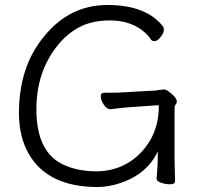

<svg xmlns="http://www.w3.org/2000/svg" viewBox="-20 -733 792 770"><path d="M682 -7Q682 6 662 6Q642 6 625 -0.5Q608 -7 608 -16V-17Q613 -70 613 -126Q570 -35 463 1Q416 17 371 17Q174 17 97 -113Q56 -182 56 -280Q56 -465 156 -586Q258 -713 411.5 -713Q565 -713 633 -628Q637 -624 637 -612.5Q637 -601 624 -584.5Q611 -568 600.5 -568Q590 -568 586 -574Q572 -596 544 -616Q494 -651 421 -651Q348 -651 297 -623.5Q246 -596 208 -547Q126 -443 126 -295Q126 -118 240 -70Q295 -46 365.5 -46Q436 -46 492 -79Q548 -112 582.5 -171Q617 -230 617 -308Q617 -311 613 -311L499 -303Q478 -302 424 -295H422Q408 -295 396 -313.5Q384 -332 384 -346.5Q384 -361 396 -361H410Q454 -361 480 -363L604 -370Q612 -371 621 -372.5Q630 -374 638 -374Q646 -374 658 -365Q689 -342 689 -326Q689 -319 684.5 -314Q680 -309 680 -298V-97Q680 -89 680.5 -71Q681 -53 681.5 -35Q682 -17 682 -7Z"/></svg>

Font: LXGW WenKai
Style: Regular
Weight: 400
Designer: LXGW / Fontworks Inc.
Foundry: LXGW / Fontworks Inc.
Version: Version 1.520; June 14, 2025